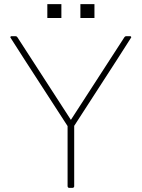

<svg xmlns="http://www.w3.org/2000/svg" viewBox="-20 -909 685 929"><path d="M331 0H315Q308 0 307 -8V-299Q30 -726 30 -728Q30 -734 37 -734H55Q61 -734 64 -729L323 -329L582 -729Q585 -734 591 -734H608Q615 -734 615 -728Q615 -726 339 -300V-8Q339 -1 331 0ZM277 -822H209V-889H277ZM437 -822H369V-889H437Z"/></svg>

Font: YamahaIndonesia935. App Thin
Style: Regular
Weight: 100
Designer: Dalton Maag Ltd
Foundry: Dalton Maag Ltd
Version: Version 1.002